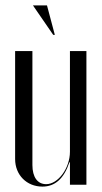

<svg xmlns="http://www.w3.org/2000/svg" viewBox="-20 -684 379 711"><path d="M183 -555 154 -664H102L177 -555ZM237 -83H239V0H300V-495H239V-122C239 -61 195 -2 151 -2C119 -2 100 -28 100 -73V-495H36V-95C36 -36 79 7 137 7C184 7 217 -23 237 -83Z"/></svg>

Font: Moniqa Display
Style: Regular
Weight: 400
Designer: Rajesh Rajput
Foundry: Rajesh Rajput
Version: Version 1.000